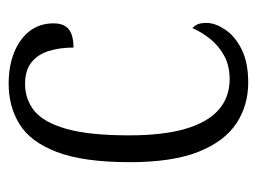

<svg xmlns="http://www.w3.org/2000/svg" viewBox="-95 -489 594 444"><g transform="rotate(-90 202.0 -267.0)"><path d="M233 10Q180 10 138.5 -17.5Q97 -45 73 -105Q49 -165 49 -264Q49 -371 72.5 -432.5Q96 -494 137 -519Q178 -544 230 -544Q272 -544 303.5 -531Q335 -518 352.5 -495Q370 -472 370 -440Q370 -423 363.5 -413Q357 -403 344.5 -398.5Q332 -394 314 -394Q314 -426 306 -451.5Q298 -477 279.5 -491.5Q261 -506 230 -506Q194 -506 167.5 -484.5Q141 -463 126 -410.5Q111 -358 111 -265Q111 -187 126 -135.5Q141 -84 170 -58.5Q199 -33 241 -33Q272 -33 295 -45.5Q318 -58 334 -78Q350 -98 359 -119Q365 -114 368 -106.5Q371 -99 371 -86Q371 -67 356 -44Q341 -21 310.5 -5.5Q280 10 233 10Z"/></g></svg>

Font: Noto Serif Khmer Condensed Light
Style: Regular
Weight: 300
Width: 3
Designer: Danh Hong and the Monotype Design Team
Foundry: Monotype Imaging Inc.
Version: Version 2.004